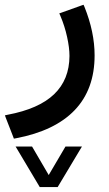

<svg xmlns="http://www.w3.org/2000/svg" viewBox="-39 -308 452 797"><path d="M125.4 467.5 28.2 304.3 25.7 300.3H30.2H92.7H94.2L94.7 301.3L163.2 418.6L232.2 301.3L232.7 300.3H234.3H296.7H301.3L298.7 304.3L201 467.5L200.5 468.5H199H127.5H125.9ZM311.8 -279.1Q353.7 -174.8 353.7 -78.1Q353.7 62.5 271.3 148.9Q188.9 235.3 27.2 266L18.6 267.5L15.6 259.4L-14.6 181.9L-18.6 170.8L-7.1 168.3Q121.9 144.1 185.4 83.4Q248.9 22.7 249.4 -75.6Q249.4 -109.8 239.5 -154.7Q229.7 -199.5 211.6 -242.3L207.1 -252.4L217.1 -255.9L298.7 -285.1L307.8 -288.2Z"/></svg>

Font: Vazir FD Medium
Style: Regular
Weight: 500
Foundry: DejaVu fonts team - Redesigned by Saber Rastikerdar
Version: Version 21.10;October 20, 2019;FontCreator 12.0.0.2547 64-bi